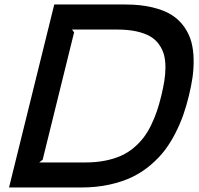

<svg xmlns="http://www.w3.org/2000/svg" viewBox="-20 -830 880 850"><path d="M693.8 -404.8Q702.6 -441.4 707.5 -471.4Q712.4 -501.5 712.4 -532.7Q712.4 -564 705.8 -587.9Q699.2 -611.8 684.1 -633.3Q668.9 -654.8 644.8 -668.9Q620.6 -683.1 583.5 -691.2Q546.4 -699.2 498 -699.2H298.8L308.1 -687L168.9 -123L153.8 -110.8H357.9Q405.8 -110.8 446 -118.9Q486.3 -127 516.8 -140.9Q547.4 -154.8 572.8 -176.3Q598.1 -197.8 616.2 -221.7Q634.3 -245.6 649.4 -276.9Q664.6 -308.1 674.6 -337.9Q684.6 -367.7 693.8 -404.8ZM339.8 0H20L220.2 -810.1H535.2Q602.5 -810.1 655 -797.4Q707.5 -784.7 741 -763.2Q774.4 -741.7 796.1 -710.2Q817.9 -678.7 827.1 -644.3Q836.4 -609.9 837.2 -567.9Q837.9 -525.9 832.3 -487.3Q826.7 -448.7 815.9 -404.8Q805.2 -360.8 791.7 -322.3Q778.3 -283.7 757.1 -241.7Q735.8 -199.7 710 -165.5Q684.1 -131.3 647.2 -99.9Q610.4 -68.4 566.4 -46.9Q522.5 -25.4 464.6 -12.7Q406.7 0 339.8 0Z"/></svg>

Font: Sinkin Sans 500 Medium Italic
Style: Regular
Weight: 500
Italic angle: -112°
Designer: Keith Bates
Foundry: K-Type
Version: Sinkin Sans (version 1.0)  by Keith Bates   •   © 2014   www